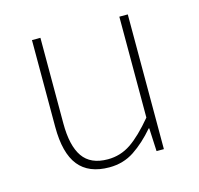

<svg xmlns="http://www.w3.org/2000/svg" viewBox="-79 -562 682 658"><g transform="rotate(-15 262.0 -233.0)"><path d="M232 12Q159 12 123.5 -32.5Q88 -77 88 -170V-478H118V-174Q118 -95 145.5 -55.5Q173 -16 234 -16Q279 -16 316 -41Q353 -66 398 -120V-478H428V0H402L398 -82H396Q360 -40 321 -14Q282 12 232 12Z"/></g></svg>

Font: Source Sans 3 VF
Style: Regular
Weight: 200
Designer: Paul D. Hunt
Foundry: Adobe
Version: Version 3.046;hotconv 1.0.118;makeotfexe 2.5.65603